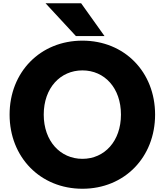

<svg xmlns="http://www.w3.org/2000/svg" viewBox="-20 -1078 1013 1181"><path d="M260 -1058 447 -856H623L479 -1058ZM934 -373C934 -635 746 -828 487 -828C228 -828 39 -635 39 -373C39 -111 228 83 487 83C746 83 934 -111 934 -373ZM724 -373C724 -210 623 -101 487 -101C351 -101 249 -210 249 -373C249 -537 351 -645 487 -645C623 -645 724 -537 724 -373Z"/></svg>

Font: LINE Seed JP_OTF ExtraBold
Style: Regular
Weight: 800
Designer: LY Corporation & Fontrix & Fontworks
Version: Version 1.013